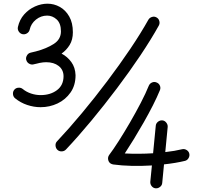

<svg xmlns="http://www.w3.org/2000/svg" viewBox="-20 -814 1098 1046"><path d="M391.6 -404.3Q391.6 -349.1 364.3 -310.1Q336.9 -271 293.7 -250.5Q250.5 -230 201.2 -230Q164.6 -230 128.2 -242.2Q91.8 -254.4 62.5 -278.3Q52.2 -286.6 50.8 -300.5Q49.3 -314.5 57.6 -324.7Q65.9 -335 79.8 -336.2Q93.8 -337.4 104 -329.1Q123.5 -313 149.4 -304.4Q175.3 -295.9 201.2 -295.9Q254.4 -295.9 290.3 -322.8Q326.2 -349.6 326.2 -399.4Q325.7 -434.1 299.6 -454.6Q273.4 -475.1 231.4 -475.1Q215.8 -475.1 195.8 -471.2Q188 -469.2 180.9 -467.5Q173.8 -465.8 167 -464.4Q165 -463.9 163.1 -463.4Q149.9 -460 137.7 -467.8Q137.2 -467.8 136.7 -468.3Q136.2 -468.8 135.7 -469.2Q135.3 -469.7 134.8 -469.7Q134.3 -470.2 133.8 -470.7Q133.3 -471.2 132.3 -471.7Q132.3 -472.2 131.8 -472.2Q131.3 -472.7 130.9 -473.6Q130.4 -473.6 129.9 -474.1Q129.4 -474.6 129.4 -475.1Q128.9 -475.6 128.4 -476.6Q127.9 -476.6 127.9 -477.1Q127 -478 126.5 -479Q126.5 -479 126.5 -479Q124 -482.9 123 -487.3Q120.1 -498 125 -508.3Q131.8 -523.9 147.5 -527.3Q151.9 -528.3 155.8 -529.3Q167.5 -532.2 176.3 -534.2Q233.4 -549.3 272.7 -574.5Q312 -599.6 312 -643.1Q312 -686.5 289.1 -707.8Q266.1 -729 236.8 -729Q203.1 -729 176 -707.3Q148.9 -685.5 141.6 -652.3Q138.7 -639.6 127 -632.3Q115.2 -625 102.1 -627.9Q89.4 -630.9 82 -642.6Q74.7 -654.3 77.6 -667Q86.4 -707 111.6 -735.4Q136.7 -763.7 170.7 -778.8Q204.6 -793.9 238.8 -793.9Q274.4 -793.9 305.9 -776.4Q337.4 -758.8 357.2 -724.1Q377 -689.5 377 -638.2Q377 -597.7 359.6 -569.3Q342.3 -541 315.4 -522Q347.2 -505.4 368.7 -475.8Q390.1 -446.3 391.6 -404.3ZM292.5 2Q283.2 -7.3 282.5 -21.2Q281.7 -35.2 291 -44.4Q356 -113.3 426.5 -198Q497.1 -282.7 564.7 -372.6Q632.3 -462.4 690.2 -548.3Q748 -634.3 788.1 -706.1Q794.9 -717.8 808.1 -721.7Q821.3 -725.6 832.5 -719.2Q844.2 -712.9 847.9 -699.7Q851.6 -686.5 845.2 -674.8Q803.7 -600.1 744.9 -512.2Q686 -424.3 617.4 -333.3Q548.8 -242.2 477.5 -156.2Q406.2 -70.3 339.4 0.5Q330.1 10.3 316.2 10.7Q302.2 11.2 292.5 2ZM864.3 -158.2Q877 -157.2 885.7 -146.2Q894.5 -135.3 893.6 -122.6L880.4 14.6Q932.6 8.8 972.2 -1Q984.9 -3.9 996.6 3.2Q1008.3 10.3 1011.2 22.9Q1014.2 35.6 1007.1 47.6Q1000 59.6 987.3 62.5Q937 74.7 873.5 81.5L863.8 182.6Q862.8 195.8 851.8 204.3Q840.8 212.9 828.1 211.9Q814.9 210.9 806.4 200.2Q797.9 189.5 798.8 176.3L807.6 87.4Q752.4 90.8 697.8 89.6Q643.1 88.4 596.7 82Q594.7 81.5 590.6 80.3Q586.4 79.1 584 77.6Q572.3 70.8 569.3 56.4Q566.4 42 574.7 30.3Q596.2 2 626.2 -44.9Q656.2 -91.8 688 -146.5Q719.7 -201.2 747.1 -253.9Q774.4 -306.6 790.5 -346.7Q795.9 -359.4 808.3 -364.7Q820.8 -370.1 833 -364.7Q845.7 -359.9 851.1 -347.4Q856.4 -335 851.1 -322.3Q835.9 -285.2 813 -240Q790 -194.8 763.2 -147.7Q736.3 -100.6 709.5 -56.6Q682.6 -12.7 659.7 22Q733.9 25.9 814 21L828.6 -128.9Q829.6 -141.6 840.3 -150.4Q851.1 -159.2 864.3 -158.2Z"/></svg>

Font: Mikhak-DS2-FD Medium
Style: Regular
Weight: 500
Designer: Amin Abedi
Version: Version 3.4